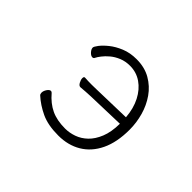

<svg xmlns="http://www.w3.org/2000/svg" viewBox="-140 -987 1279 1279"><g transform="rotate(45 500.0 -347.5)"><path d="M477 -321Q454 -320 429.5 -318.5Q405 -317 385 -315H384Q371 -315 361 -333.5Q351 -352 351 -367Q351 -382 361 -382H362Q376 -381 392.5 -380.5Q409 -380 427 -380Q440 -380 452.5 -380.5Q465 -381 476 -381L741 -388Q735 -466 704.5 -525Q674 -584 626 -617Q578 -650 518 -650Q475 -650 440 -635.5Q405 -621 379.5 -599.5Q354 -578 337.5 -556.5Q321 -535 315 -522Q311 -512 300 -512Q286 -512 271 -528.5Q256 -545 256 -560Q256 -569 274 -593Q292 -617 326 -644.5Q360 -672 408.5 -692Q457 -712 518 -712Q594 -712 650.5 -679.5Q707 -647 744 -594Q781 -541 799 -476.5Q817 -412 817 -347Q817 -228 778 -147Q739 -66 669.5 -24.5Q600 17 508 17Q410 17 345.5 -13.5Q281 -44 234 -87Q227 -94 227 -106Q227 -123 239 -141Q251 -159 264 -159Q270 -159 276 -153Q322 -99 376 -73.5Q430 -48 507 -48Q548 -48 589 -62.5Q630 -77 664 -109.5Q698 -142 720 -196Q742 -250 743 -329Z"/></g></svg>

Font: Moon Stars Kai T HW
Style: Regular
Weight: 400
Designer: GuiWonder
Version: Version 1.101